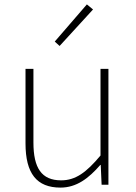

<svg xmlns="http://www.w3.org/2000/svg" viewBox="-20 -840 617 873"><path d="M255 13C328 13 383 -29 436 -90H438L442 0H473V-527H437V-133C372 -55 323 -20 258 -20C169 -20 132 -76 132 -192V-527H96V-188C96 -51 147 13 255 13ZM251 -631 403 -797 375 -820 229 -651Z"/></svg>

Font: Harano Aji Gothic ExtraLight
Style: Regular
Weight: 250
Foundry: Masamichi Hosoda
Version: HaranoAjiGothic-ExtraLight version 20230610;ttx 4.39.4